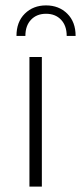

<svg xmlns="http://www.w3.org/2000/svg" viewBox="-20 -691 300 711"><path d="M89 -480H135V0H89ZM260 -558H227Q227 -596 206 -618Q185 -640 150.5 -640Q116 -640 95 -618Q74 -596 74 -558H41Q41 -610 72 -640.5Q103 -671 150.5 -671Q198 -671 229 -640.5Q260 -610 260 -558Z"/></svg>

Font: Montserrat Ace
Style: Light
Weight: 300
Designer: Julieta Ulanovsky
Foundry: Julieta Ulanovsky
Version: Version 1